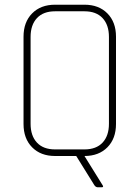

<svg xmlns="http://www.w3.org/2000/svg" viewBox="-20 -663 593 816"><path d="M214 -28H339Q389 -28 416 -57Q443 -86 443 -137V-506Q443 -557 416 -586Q389 -615 339 -615H214Q164 -615 137 -586Q110 -557 110 -506V-137Q110 -86 137 -57Q164 -28 214 -28ZM412 133H396Q387 133 381 124L304 0H214Q153 0 116.5 -37Q80 -74 80 -136V-507Q80 -569 116.5 -606Q153 -643 214 -643H339Q400 -643 436.5 -606Q473 -569 473 -507V-136Q473 -74 436.5 -37Q400 0 339 0L416 124Q422 133 412 133Z"/></svg>

Font: Rajdhani Light
Style: Regular
Weight: 300
Designer: Satya Rajpurohit, Jyotish Sonowal
Foundry: Indian Type Foundry
Version: Version 1.201;PS 1.0;hotconv 1.0.78;makeotf.lib2.5.61930; tt